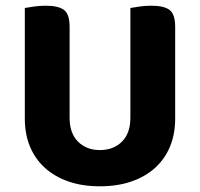

<svg xmlns="http://www.w3.org/2000/svg" viewBox="-20 -636 701 673"><path d="M330 17Q268 17 219.5 0Q171 -17 137 -48Q103 -79 85 -122.5Q67 -166 67 -220V-608Q78 -610 98.5 -613Q119 -616 140 -616Q185 -616 204.5 -601Q224 -586 224 -542V-223Q224 -169 253.5 -139.5Q283 -110 330 -110Q378 -110 407.5 -139.5Q437 -169 437 -223V-608Q448 -610 468.5 -613Q489 -616 510 -616Q555 -616 574.5 -601Q594 -586 594 -542V-220Q594 -166 576 -122.5Q558 -79 524 -48Q490 -17 441 0Q392 17 330 17Z"/></svg>

Font: Baloo Bhai 2
Style: Bold
Weight: 700
Designer: Supriya Tembe, Noopur Datye and Ek Type
Foundry: Ek Type
Version: Version 1.640;PS 1.000;hotconv 16.6.51;makeotf.lib2.5.65220;